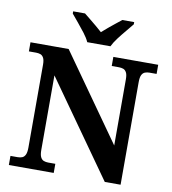

<svg xmlns="http://www.w3.org/2000/svg" viewBox="-98 -1016 984 1100"><g transform="rotate(10 394.0 -465.5)"><path d="M28 0V-53H70Q84.3 -53 95.8 -57.5Q107.3 -62 114.2 -76Q121 -90 121 -118V-600Q121 -626.9 113.8 -639.9Q106.7 -652.9 95.2 -657Q83.7 -661 70 -661H28V-714H250L603 -215V-600Q603 -626.9 595.8 -639.9Q588.7 -652.9 577.2 -657Q565.7 -661 552 -661H510V-714H771V-661H729Q715.3 -661 703.5 -656.5Q691.7 -652 684.8 -638.4Q678 -624.9 678 -596V0H586L196 -551V-118Q196 -90 202.8 -76Q209.7 -62 221.5 -57.5Q233.3 -53 247 -53H289V0ZM348 -771Q338 -794 317.5 -820.5Q297 -847 275.5 -873Q254 -899 238 -918V-931H307Q321 -920 340.5 -904Q360 -888 380 -871.5Q400 -855 415 -841Q430 -855 450 -871.5Q470 -888 490 -904Q510 -920 524 -931H593V-918Q578 -899 556 -873Q534 -847 514 -820.5Q494 -794 483 -771Z"/></g></svg>

Font: Noto Serif Gujarati
Style: Regular
Weight: 400
Designer: Universal Thirst, Indian Type Foundry and the Monotype Design Team
Foundry: Monotype Imaging Inc.
Version: Version 2.102